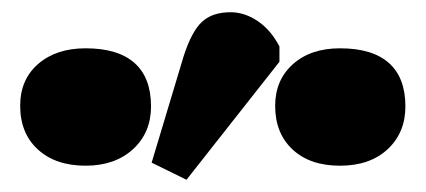

<svg xmlns="http://www.w3.org/2000/svg" viewBox="-20 -869 697 314"><path d="M285 -575 228 -603 280 -776Q293 -817 310 -833Q327 -849 357 -849Q380 -849 401.5 -834.5Q423 -820 437 -793V-768ZM120 -598Q71 -598 42 -624.5Q13 -651 13 -696Q13 -739 42.5 -764.5Q72 -790 120 -790Q173 -790 200 -766Q227 -742 227 -695Q227 -652 197.5 -625Q168 -598 120 -598ZM536 -598Q487 -598 458.5 -624.5Q430 -651 430 -696Q430 -738 459 -764Q488 -790 536 -790Q589 -790 616 -766Q643 -742 643 -695Q643 -652 614 -625Q585 -598 536 -598Z"/></svg>

Font: Literata 18pt Black
Style: Regular
Weight: 900
Designer: Latin by Veronika Burian and Jose Scaglione. Greek by Irene Vlachou. Cyrillic by Vera Evstafieva.
Foundry: TypeTogether
Version: Version 3.103;gftools[0.9.29]